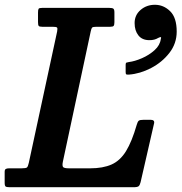

<svg xmlns="http://www.w3.org/2000/svg" viewBox="-66 -783 760 803"><path d="M-46.5 -19V-64Q-46.5 -73.5 -42 -76.2Q-37.5 -79 -28.5 -79H23.5Q42 -79 46.5 -82.5Q51 -86 54.5 -102L173 -651.5Q175.5 -664.5 172.5 -667.8Q169.5 -671 154.5 -671H110.5Q98.5 -671 95.8 -674.8Q93 -678.5 93 -690.5V-730.5Q93 -742.5 95.5 -746.2Q98 -750 110 -750H391.5Q403.5 -750 408 -746.8Q412.5 -743.5 412.5 -731V-690Q412.5 -678.5 409.2 -674.8Q406 -671 394.5 -671H337Q322.5 -671 319.2 -667.5Q316 -664 313.5 -652L197 -107Q193.5 -90 197.8 -84.5Q202 -79 223.5 -79H310.5Q364.5 -79 400.5 -95Q436.5 -111 461 -150.8Q485.5 -190.5 506 -261.5Q509.5 -274 514.2 -278Q519 -282 535 -282H563.5Q581.5 -282 578.5 -267.5L522 -21Q519 -8.5 513.8 -4.2Q508.5 0 493 0H-25Q-38 0 -42.2 -2.8Q-46.5 -5.5 -46.5 -19ZM497 -686.5Q497 -720 522 -741.5Q547 -763 582 -763Q618 -763 645.5 -736.2Q673 -709.5 673 -651Q673 -601 642.5 -561.8Q612 -522.5 566 -498.5Q520 -474.5 473.5 -471Q465.5 -470.5 462.5 -471.8Q459.5 -473 459.5 -481.5V-512.5Q459.5 -520 463 -521.2Q466.5 -522.5 473 -523.5Q497.5 -526.5 527.5 -539.5Q557.5 -552.5 580.5 -573.2Q603.5 -594 606.5 -620Q609.5 -628 605.5 -627.8Q601.5 -627.5 595 -624Q580.5 -615 559 -615Q528.5 -615 512.8 -635Q497 -655 497 -686.5Z"/></svg>

Font: Besley* Narrow Semi
Style: Italic
Weight: 600
Width: 4
Italic angle: -13°
Designer: Owen Earl
Foundry: indestructible type*
Version: Version 3.000; ttfautohint (v1.8.3)